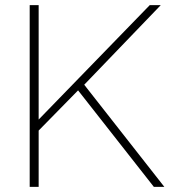

<svg xmlns="http://www.w3.org/2000/svg" viewBox="-20 -730 667 750"><path d="M96 0V-710H131V-263L565 -710H608L309 -399L622 0H581L285 -377L131 -220V0Z"/></svg>

Font: Raleway-v4020 ExtraLight
Style: Regular
Weight: 275
Designer: Matt McInerney, Pablo Impallari, Rodrigo Fuenzalida
Foundry: Matt McInerney, Pablo Impallari, Rodrigo Fuenzalida
Version: Version 4.020;PS 004.020;hotconv 1.0.88;makeotf.lib2.5.64775